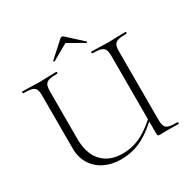

<svg xmlns="http://www.w3.org/2000/svg" viewBox="-176 -953 1116 1129"><g transform="rotate(-30 382.0 -388.0)"><path d="M726 0 649 -1 602 0Q590 0 587 -3Q584 -6 584 -19V-99Q519 -40 460 -14Q401 12 332 12Q269 12 220 -12Q171 -36 143 -81Q115 -126 115 -186V-544Q115 -574 108.5 -588Q102 -602 83.5 -607.5Q65 -613 26 -613Q23 -613 23 -619Q23 -625 26 -625L74 -624Q114 -622 140 -622Q168 -622 210 -624L256 -625Q259 -625 259 -619Q259 -613 256 -613Q217 -613 198.5 -607Q180 -601 173.5 -586.5Q167 -572 167 -542V-221Q167 -120 217.5 -66.5Q268 -13 356 -13Q416 -13 469 -36Q522 -59 584 -114V-542Q584 -572 577.5 -586.5Q571 -601 552.5 -607Q534 -613 495 -613Q492 -613 492 -619Q492 -625 495 -625L542 -624Q584 -622 611 -622Q636 -622 678 -624L726 -625Q729 -625 729 -619Q729 -613 726 -613Q687 -613 668.5 -607.5Q650 -602 643 -588Q636 -574 636 -544V-81Q636 -51 643 -36.5Q650 -22 668.5 -17Q687 -12 726 -12Q729 -12 729 -6Q729 0 726 0ZM376 -783Q381 -788 388 -788Q394 -788 399 -783L501 -690Q502 -690 502 -688Q502 -686 499.5 -684Q497 -682 496 -683L388 -745L279 -683Q277 -682 274 -685.5Q271 -689 273 -690Z"/></g></svg>

Font: Cormorant Infant Light
Style: Regular
Weight: 300
Designer: Christian Thalmann (Catharsis Fonts)
Version: Version 3.000